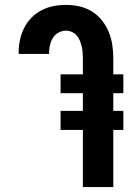

<svg xmlns="http://www.w3.org/2000/svg" viewBox="-20 -763 540 783"><path d="M318 0V-233H227V-311H318V-383H227V-460H318V-525Q318 -537 317 -549.5Q316 -562 313 -574Q310 -586 305.5 -597.5Q301 -609 292.5 -618.5Q284 -628 272.5 -633Q261 -638 249 -638Q233 -638 218.5 -630Q204 -622 195.5 -608Q187 -594 183.5 -578Q180 -562 180 -546V-543H56V-549Q56 -575 61.5 -600.5Q67 -626 78.5 -649Q90 -672 108 -690.5Q126 -709 149 -721Q172 -733 197.5 -738Q223 -743 249 -743Q277 -743 304 -737Q331 -731 354.5 -716.5Q378 -702 395.5 -680Q413 -658 423.5 -632.5Q434 -607 438 -579.5Q442 -552 442 -525V-460H483V-383H442V-311H483V-233H442V0Z"/></svg>

Font: Iosevka Term Curly Extrabold
Style: Regular
Weight: 800
Designer: Belleve Invis
Foundry: Belleve Invis
Version: Version 32.3.0